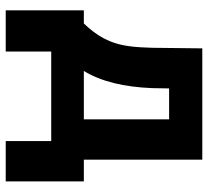

<svg xmlns="http://www.w3.org/2000/svg" viewBox="-48 -520 727 671"><g transform="rotate(90 315.5 -184.5)"><path d="M62 -114H16V159H160V0H473V159H614V-114H538V-528H149L147 -353C146 -324 145 -299 142 -277C133 -203 104 -158 62 -114ZM288 -353 289 -412H397V-114H228C265 -175 284 -254 288 -353Z"/></g></svg>

Font: Asimov
Style: Regular
Weight: 500
Designer: Google
Version: Version 2.000980; 2014